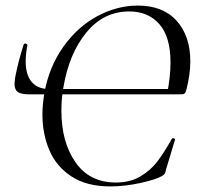

<svg xmlns="http://www.w3.org/2000/svg" viewBox="-20 -656 708 688"><path d="M132 -247Q132 -279 139 -323Q156 -417 207 -488.5Q258 -560 328.5 -598Q399 -636 474 -636Q564 -636 613 -581.5Q662 -527 662 -436Q662 -391 648 -335Q645 -325 642 -321.5Q639 -318 630 -318L579 -320Q591 -383 591 -432Q591 -524 551 -569.5Q511 -615 443 -615Q351 -615 289 -539Q227 -463 207 -342Q200 -303 200 -259Q200 -147 250.5 -74.5Q301 -2 395 -2Q446 -2 482.5 -23.5Q519 -45 543.5 -77Q568 -109 596 -159Q598 -161 600 -161Q603 -161 605.5 -159Q608 -157 607 -155L575 -49Q573 -38 570.5 -34Q568 -30 560 -25Q540 -13 484 -0.5Q428 12 375 12Q291 12 236.5 -23.5Q182 -59 157 -117.5Q132 -176 132 -247ZM65 -497Q67 -500 70 -500Q73 -500 76 -498Q79 -496 78 -493Q72 -462 72 -436Q72 -388 93.5 -362.5Q115 -337 156 -337H625L622 -318H85Q55 -318 43.5 -326.5Q32 -335 32 -356Q32 -361 34 -377Q46 -439 65 -497Z"/></svg>

Font: Cormorant Garamond
Style: Italic
Weight: 400
Italic angle: -10°
Designer: Christian Thalmann (Catharsis Fonts)
Foundry: Catharsis Fonts
Version: Version 4.000